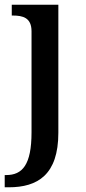

<svg xmlns="http://www.w3.org/2000/svg" viewBox="-29 -556 364 816"><path d="M-9 240H8C131 240 219 187 219 8V-536H21V-490H25C68 -490 105 -481 105 -423V6C105 145 66 188 -3 188H-9Z"/></svg>

Font: Noto Serif Oriya Medium
Style: Regular
Weight: 500
Designer: David Williams
Foundry: Google LLC, David Williams
Version: Version 1.051